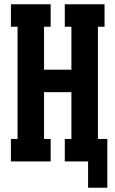

<svg xmlns="http://www.w3.org/2000/svg" viewBox="-20 -755 540 898"><path d="M482 123H392V0H283V-105H314V-324H186V-105H217V0H31V-105H62V-630H31V-735H217V-630H186V-429H314V-630H283V-735H469V-630H438V-105H482Z"/></svg>

Font: Iosevka Slab Extrabold
Style: Regular
Weight: 800
Monospace: yes
Designer: Belleve Invis
Foundry: Belleve Invis
Version: Version 11.1.1; ttfautohint (v1.8.3)